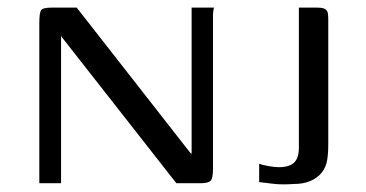

<svg xmlns="http://www.w3.org/2000/svg" viewBox="-20 -480 958 503"><path d="M83 0V-419Q83 -446 87.5 -453Q92 -460 114 -460H181L479 -79L482 -77V-460H541Q540 -459 539 -452.5Q538 -446 538 -438.5Q538 -431 538 -424V-38Q538 -12 531.5 -6Q525 0 504 0H442L141 -384L140 -388V0ZM840 -149Q840 -130 840 -103.5Q840 -77 837 -60Q834 -42 823 -28Q812 -14 793.5 -6Q775 2 750 2Q736 3 721.5 3Q707 3 691.5 1Q676 -1 659 -3V-51Q666 -48 683 -45Q700 -42 710 -42Q738 -42 750.5 -54Q763 -66 763 -93V-460H812Q826 -460 832 -456Q838 -452 839 -445Q840 -438 840 -427Z"/></svg>

Font: Genos Thin
Style: Regular
Weight: 400
Version: Version 1.010